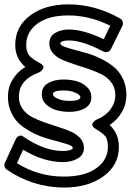

<svg xmlns="http://www.w3.org/2000/svg" viewBox="-37 -739 602 872"><path d="M-15.1 1 34.2 -106Q36.6 -111.3 40.3 -115.5Q43.9 -119.6 52.2 -122.6Q60.5 -125.5 70.8 -117.2Q164.6 -53.2 249 -53.2Q267.6 -53.2 278.8 -56.6Q290 -60.1 292 -63.5L293.9 -66.9Q293.9 -74.2 277.6 -80.6Q261.2 -86.9 235.4 -93.8Q209.5 -100.6 178 -109.6Q146.5 -118.7 115 -134.3Q83.5 -149.9 57.6 -170.7Q31.7 -191.4 15.4 -224.9Q-1 -258.3 -1 -299.8Q-1 -342.3 20 -377.2Q41 -412.1 78.1 -435.1Q32.2 -472.7 32.2 -535.2Q32.2 -618.2 99.9 -668.7Q167.5 -719.2 273.9 -719.2Q394.5 -719.2 508.8 -654.8Q517.6 -649.9 520.3 -640.1Q522.9 -630.4 519 -622.1L466.8 -516.1Q462.4 -506.8 452.6 -503.4Q442.9 -500 433.1 -504.9Q337.4 -555.2 275.9 -555.2Q265.1 -555.2 257.3 -554Q249.5 -552.7 245.6 -551Q241.7 -549.3 239.5 -547.1Q237.3 -544.9 237.1 -543.9Q236.8 -543 236.8 -542Q236.8 -534.2 253.4 -527.6Q270 -521 296.4 -514.2Q322.8 -507.3 354.7 -498.3Q386.7 -489.3 418.9 -473.6Q451.2 -458 477.5 -437.3Q503.9 -416.5 520.5 -382.8Q537.1 -349.1 537.1 -307.1Q537.1 -265.6 516.6 -230.2Q496.1 -194.8 460.9 -170.9Q502.9 -133.3 502.9 -71.8Q502.9 11.2 432.6 62Q362.3 112.8 252.9 112.8Q183.6 112.8 116.5 91.6Q49.3 70.3 -6.8 30.8Q-13.7 25.9 -16.1 16.6Q-18.6 7.3 -15.1 1ZM40 2Q136.7 63 252.9 63Q348.1 63 400.6 24.9Q453.1 -13.2 453.1 -71.8Q453.1 -103 442.6 -118.2Q432.1 -133.3 399.9 -151.9Q388.2 -158.7 384.3 -166Q380.4 -173.3 383.1 -178.5Q385.7 -183.6 390.4 -188Q395 -192.4 399.4 -194.3L403.8 -196.8Q442.4 -212.4 464.6 -242.2Q486.8 -272 486.8 -307.1Q486.8 -338.9 470.2 -362.3Q453.6 -385.7 427.2 -399.7Q400.9 -413.6 368.9 -424.6Q336.9 -435.5 304.9 -445.6Q272.9 -455.6 246.6 -467Q220.2 -478.5 203.6 -497.3Q187 -516.1 187 -542Q187 -573.2 213.1 -589.1Q239.3 -605 275.9 -605Q341.3 -605 434.1 -561L463.9 -622.1Q369.1 -668.9 273.9 -668.9Q182.6 -668.9 132.3 -631.1Q82 -593.3 82 -535.2Q82 -507.3 93.5 -490.2Q105 -473.1 141.1 -454.1Q153.3 -447.8 157.7 -440.7Q162.1 -433.6 159.2 -428.2Q156.2 -422.9 151.9 -418.5Q147.5 -414.1 142.6 -411.6L138.2 -409.2Q48.8 -376 48.8 -299.8Q48.8 -268.6 65.2 -245.1Q81.5 -221.7 107.4 -208Q133.3 -194.3 164.8 -183.3Q196.3 -172.4 228 -162.4Q259.8 -152.3 285.6 -140.9Q311.5 -129.4 327.9 -110.8Q344.2 -92.3 344.2 -66.9Q344.2 -35.2 315.9 -19Q287.6 -2.9 249 -2.9Q160.6 -2.9 67.9 -59.1ZM152.8 -311Q152.8 -344.7 181.2 -361.3Q209.5 -377.9 251 -377.9Q282.2 -377.9 309.6 -370.6Q336.9 -363.3 357.4 -344.5Q377.9 -325.7 377.9 -297.9Q377.9 -264.6 349.4 -247.8Q320.8 -231 278.8 -231Q247.6 -231 220.5 -238.3Q193.4 -245.6 173.1 -264.4Q152.8 -283.2 152.8 -311ZM203.1 -311Q203.1 -306.6 209.5 -300Q215.8 -293.5 234.4 -287.1Q252.9 -280.8 278.8 -280.8Q328.1 -280.8 328.1 -297.9Q328.1 -302.2 321.3 -308.8Q314.5 -315.4 295.7 -321.8Q276.9 -328.1 251 -328.1Q203.1 -328.1 203.1 -311Z"/></svg>

Font: Trueno Bold Outline
Style: Regular
Weight: 700
Width: 6
Designer: Julieta Ulanovsky
Foundry: Julieta Ulanovsky
Version: Version 3.001b | FøM Fix